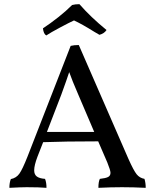

<svg xmlns="http://www.w3.org/2000/svg" viewBox="-20 -898 744 921"><path d="M679 3Q619 0 565 0Q512 0 452 3Q452 -26 459 -40Q487 -43 498.5 -49Q510 -55 510 -69Q510 -81 495 -118L451 -220Q292 -220 187 -216L160 -147Q144 -105 144 -81Q144 -61 156.5 -51.5Q169 -42 196 -40Q203 -23 203 3Q169 0 108 0Q82 0 25 3Q25 -22 32 -39Q58 -44 73 -65Q88 -86 112 -147L319 -678Q336 -682 358 -682L596 -136Q621 -80 635.5 -62Q650 -44 673 -40Q679 -20 679 3ZM432 -265 356 -443Q326 -512 312 -552Q301 -518 274 -444L205 -265ZM186 -762Q221 -785 259 -815Q297 -845 326 -874Q341 -878 361 -878Q415 -816 491 -754Q480 -737 457 -731L433 -745Q374 -782 335 -800Q313 -790 268 -766Q223 -742 202 -728Q189 -735 186 -762Z"/></svg>

Font: Vollkorn SC
Style: Regular
Weight: 400
Designer: Friedrich Althausen
Foundry: Friedrich Althausen
Version: Version 4.015